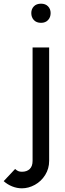

<svg xmlns="http://www.w3.org/2000/svg" viewBox="-104 -771 352 1043"><path d="M15 162Q42 162 57.5 147Q73 132 73 103V-513H163V103Q163 145 141.5 179.5Q120 214 85.5 233Q51 252 15 252Q-12 252 -38 241.5Q-64 231 -84 213L-22 147Q-13 155 -5 158.5Q3 162 15 162ZM119 -751Q143 -751 157 -736.5Q171 -722 171 -700Q171 -677 157 -662Q143 -647 119 -647Q94 -647 80 -662Q66 -677 66 -700Q66 -722 80 -736.5Q94 -751 119 -751Z"/></svg>

Font: SUIT Medium
Style: Regular
Weight: 500
Designer: Sunn Youn; Korean Glyphs from Source Han Sans (Sandoll Communications; Soo-young Jang, Joo-yeon Kang)
Foundry: Sunn
Version: Version 1.120